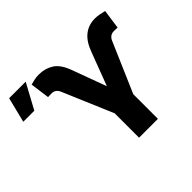

<svg xmlns="http://www.w3.org/2000/svg" viewBox="-354 -995 1225 1225"><g transform="rotate(-45 258.5 -382.0)"><path d="M265.1 0V-219.7L120.1 -560.5Q105 -594.7 69.8 -594.7Q66.9 -594.7 62.3 -594.5Q57.6 -594.2 53.2 -594.2Q47.4 -593.8 43 -593.8Q38.6 -593.8 37.6 -593.8L20 -724.1Q35.6 -728.5 54.9 -732.9Q74.2 -737.3 97.7 -737.3Q153.8 -737.3 197.3 -709.5Q240.7 -681.6 267.6 -606.9L352.1 -377.4L436.5 -600.6Q461.9 -670.9 503.9 -704.1Q545.9 -737.3 604.5 -737.3Q624.5 -737.3 645.8 -732.9Q667 -728.5 683.6 -724.6L665 -593.8Q663.6 -593.8 658.4 -593.8Q653.3 -593.8 647 -594.2Q643.1 -594.2 639.2 -594.5Q635.3 -594.7 632.8 -594.7Q612.8 -594.7 600.1 -584.7Q587.4 -574.7 581.5 -560.5L435.1 -222.2V0ZM-185.5 -594.2 -143.1 -764.2H6.3L-85.9 -594.2Z"/></g></svg>

Font: Inter Display Extra Bold
Style: Regular
Weight: 800
Designer: Rasmus Andersson
Foundry: rsms
Version: Version 4.000;git-4fc901f